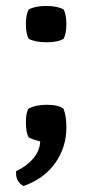

<svg xmlns="http://www.w3.org/2000/svg" viewBox="-20 -466 309 645"><path d="M59 159Q34 145 34 116Q34 112 34 109Q69 93 91.5 66.5Q114 40 115 9Q84 1 76 -5Q67 -21 67 -54.5Q67 -88 76 -101Q100 -114 137.5 -114Q175 -114 193 -101Q203 -78 203 -37Q203 28 166 81Q129 134 59 159ZM76 -434Q98 -446 135.5 -446Q173 -446 194 -434Q203 -416 203 -385Q203 -354 194 -336Q175 -324 136.5 -324Q98 -324 76 -336Q67 -354 67 -385Q67 -416 76 -434Z"/></svg>

Font: Signika Negative
Style: Regular
Weight: 400
Designer: Anna Giedrys
Foundry: Anna Giedrys
Version: Version 1.001